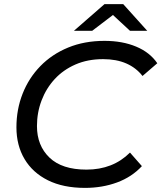

<svg xmlns="http://www.w3.org/2000/svg" viewBox="-20 -907 786 935"><path d="M394 8Q288 8 213.5 -29Q139 -66 99.5 -132.5Q60 -199 60 -287Q60 -374 90 -450.5Q120 -527 176.5 -585Q233 -643 312 -675.5Q391 -708 489 -708Q576 -708 643 -680Q710 -652 746 -599L674 -537Q643 -577 595 -598Q547 -619 482 -619Q407 -619 347.5 -593Q288 -567 246.5 -522Q205 -477 182.5 -418Q160 -359 160 -293Q160 -198 221 -139.5Q282 -81 401 -81Q530 -81 613 -164L671 -98Q622 -45 550 -18.5Q478 8 394 8ZM340 -757 489 -887H580L697 -757H613L530 -834L429 -757Z"/></svg>

Font: Montserrat Medium
Style: Italic
Weight: 500
Italic angle: -11.3°
Designer: Julieta Ulanovsky
Foundry: Julieta Ulanovsky
Version: Version 9.000; ttfautohint (v1.8.4.7-5d5b)